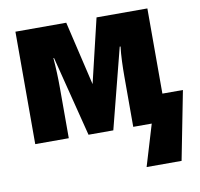

<svg xmlns="http://www.w3.org/2000/svg" viewBox="-83 -640 969 930"><g transform="rotate(-10 402.0 -175.0)"><path d="M802 -134H701V-553H451L376 -238L302 -553H52V0H217V-245Q217 -324 211 -395H214L314 0H436L537 -394H541Q537 -360 535.5 -322.5Q534 -285 534 -247V0H625L564 203H736Z"/></g></svg>

Font: Noto Sans Display SemiCondensed Black
Style: Regular
Weight: 900
Width: 4
Designer: Monotype Design Team
Foundry: Monotype Imaging Inc.
Version: Version 1.900